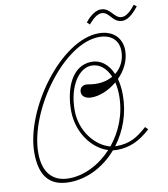

<svg xmlns="http://www.w3.org/2000/svg" viewBox="-120 -1286 1219 1394"><g transform="rotate(-10 490.0 -589.0)"><path d="M276 9C410 9 537 -58 628 -164C638 -163 648 -162 658 -162C751 -162 826 -196 907 -270L887 -290C815 -225 757 -190 658 -190H649C723 -287 769 -412 769 -547C769 -592 764 -632 754 -668C806 -720 842 -789 842 -863C842 -959 775 -1019 674 -1019C393 -1019 63 -564 63 -245C63 -78 129 9 276 9ZM91 -239C91 -549 411 -995 675 -992C762 -991 814 -942 814 -863C814 -798 786 -743 740 -707C708 -783 652 -826 582 -824C444 -820 379 -668 379 -500C379 -341 477 -208 595 -172C506 -76 389 -18 277 -19C149 -20 91 -108 91 -239ZM405 -500C406 -683 492 -797 582 -797C640 -797 688 -758 716 -691C668 -664 605 -653 534 -667C493 -675 471 -650 471 -622C471 -590 498 -570 540 -569C602 -568 673 -598 731 -647C738 -617 742 -584 742 -547C742 -410 691 -288 615 -195C508 -222 404 -344 405 -500ZM603 -1111 622 -1093C627 -1096 672 -1159 719 -1159C779 -1159 786 -1078 860 -1078C912 -1078 955 -1134 980 -1163L961 -1179C956 -1176 911 -1106 861 -1106C802 -1106 792 -1187 718 -1187C666 -1187 617 -1130 603 -1111Z"/></g></svg>

Font: Louise
Style: Regular
Weight: 400
Designer: Ange Degheest & Luna Delabre & Camille Depalle
Foundry: Velvetyne Type Foundry
Version: Version 1.000;FEAKit 1.0